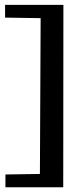

<svg xmlns="http://www.w3.org/2000/svg" viewBox="-20 -587 330 798"><path d="M243.5 -566.9 242.8 191.4H2.6V138.2L145.9 136L148.9 -511.6L1.1 -513.8V-566.9Z"/></svg>

Font: Parastoo
Style: Regular
Weight: 400
Foundry: Saber Rastikerdar (saber.rastikerdar@gmail.com)
Version: Version 3.000